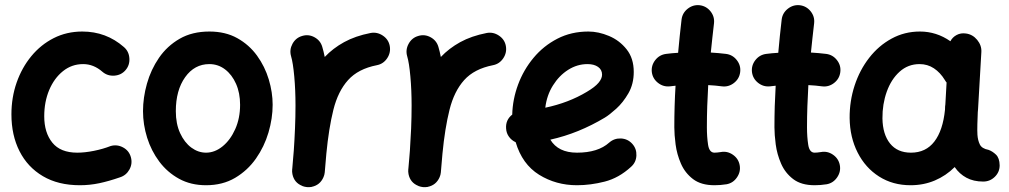

<svg xmlns="http://www.w3.org/2000/svg" viewBox="-20 -679 4010 763"><path d="M479 -400.4Q461.9 -380.4 434.6 -378.4Q407.2 -376.5 387.2 -393.6Q352.1 -424.3 310.5 -424.3Q265.1 -424.3 230.2 -396.2Q195.3 -368.2 175.5 -321.3Q155.8 -274.4 155.8 -216.8Q155.8 -151.9 188 -112.1Q220.2 -72.3 287.1 -72.3Q317.4 -72.3 353.5 -79.6Q389.6 -86.9 419.4 -98.6Q444.8 -106 468.8 -93.3Q492.7 -80.6 500 -54.7Q507.3 -28.8 494.4 -5.4Q481.4 18.1 456.1 25.9Q412.6 41 374.5 49.1Q336.4 57.1 297.4 57.1Q211.4 57.1 150.6 21.2Q89.8 -14.6 57.6 -78.1Q25.4 -141.6 25.4 -224.6Q25.4 -291.5 46.1 -350.8Q66.9 -410.2 104.5 -455.8Q142.1 -501.5 193.6 -527.6Q245.1 -553.7 307.1 -553.7Q401.9 -553.7 472.2 -492.2Q492.2 -475.1 494.1 -447.8Q496.1 -420.4 479 -400.4Z M812 -553.7Q876 -553.7 923.1 -527.3Q970.2 -501 1001.5 -457.8Q1032.7 -414.6 1048.1 -363.3Q1063.5 -312 1063.5 -262.7Q1063.5 -208.5 1046.9 -152.3Q1030.3 -96.2 997.1 -48.8Q963.9 -1.5 914.3 27.8Q864.7 57.1 798.8 57.1Q738.3 57.1 691.7 31.5Q645 5.9 613 -36.9Q581.1 -79.6 564.7 -131.8Q548.3 -184.1 548.3 -237.3Q548.3 -291 564 -346.7Q579.6 -402.3 611.8 -449.2Q644 -496.1 693.8 -524.9Q743.7 -553.7 812 -553.7ZM812 -424.3Q752.9 -424.3 715.8 -372.3Q678.7 -320.3 678.7 -237.3Q678.7 -187 695.8 -149.9Q712.9 -112.8 740.2 -92.5Q767.6 -72.3 798.8 -72.3Q833.5 -72.3 864.5 -97.4Q895.5 -122.6 914.8 -165.8Q934.1 -209 934.1 -262.7Q934.1 -309.6 918 -345.9Q901.9 -382.3 874.3 -403.3Q846.7 -424.3 812 -424.3Z M1199.2 64.5Q1190.4 63.5 1182.1 60.5Q1182.1 60.5 1181.6 60.1Q1181.2 60.1 1180.7 59.6Q1148.9 46.9 1142.1 13.2Q1140.1 3.4 1141.1 -6.3Q1141.1 -8.3 1141.6 -10.3Q1143.1 -27.8 1144.5 -45.4Q1146 -63 1147.5 -80.6Q1150.4 -122.1 1152.3 -168.2Q1154.3 -214.4 1154.3 -259.8Q1154.3 -321.3 1149.4 -375.2Q1144.5 -429.2 1136.7 -455.6Q1129.4 -481 1142.3 -504.9Q1155.3 -528.8 1180.7 -536.1Q1206.1 -543.9 1229.7 -531Q1253.4 -518.1 1260.7 -492.7Q1266.1 -474.6 1270.5 -452.6Q1302.7 -486.8 1347.4 -511.5Q1392.1 -536.1 1452.6 -547.9Q1478.5 -552.7 1501.2 -537.6Q1523.9 -522.5 1528.8 -496.6Q1533.7 -470.2 1518.6 -447.5Q1503.4 -424.8 1477.5 -419.9Q1403.3 -405.3 1363.3 -360.8Q1323.2 -316.4 1304.9 -242.9Q1286.6 -169.4 1276.9 -68.4Q1273.9 -28.8 1270.5 6.3Q1269.5 16.1 1265.6 24.9Q1252 56.6 1218.8 63.5Q1217.8 63.5 1217.3 64Q1217.3 64 1216.8 64Q1208 65.4 1199.2 64.5Z M1660.6 64.5Q1651.9 63.5 1643.6 60.5Q1643.6 60.5 1643.1 60.1Q1642.6 60.1 1642.1 59.6Q1610.4 46.9 1603.5 13.2Q1601.6 3.4 1602.5 -6.3Q1602.5 -8.3 1603 -10.3Q1604.5 -27.8 1606 -45.4Q1607.4 -63 1608.9 -80.6Q1611.8 -122.1 1613.8 -168.2Q1615.7 -214.4 1615.7 -259.8Q1615.7 -321.3 1610.8 -375.2Q1606 -429.2 1598.1 -455.6Q1590.8 -481 1603.8 -504.9Q1616.7 -528.8 1642.1 -536.1Q1667.5 -543.9 1691.2 -531Q1714.8 -518.1 1722.2 -492.7Q1727.5 -474.6 1731.9 -452.6Q1764.2 -486.8 1808.8 -511.5Q1853.5 -536.1 1914.1 -547.9Q1939.9 -552.7 1962.6 -537.6Q1985.4 -522.5 1990.2 -496.6Q1995.1 -470.2 1980 -447.5Q1964.8 -424.8 1939 -419.9Q1864.7 -405.3 1824.7 -360.8Q1784.7 -316.4 1766.4 -242.9Q1748 -169.4 1738.3 -68.4Q1735.4 -28.8 1731.9 6.3Q1731 16.1 1727.1 24.9Q1713.4 56.6 1680.2 63.5Q1679.2 63.5 1678.7 64Q1678.7 64 1678.2 64Q1669.4 65.4 1660.6 64.5Z M2487.8 -16.1Q2439.5 28.3 2383.1 42.7Q2326.7 57.1 2272.9 57.1Q2189.5 57.1 2122.3 15.4Q2055.2 -26.4 2029.3 -113.8Q2013.2 -121.1 2002.7 -135.5Q1992.2 -149.9 1991.2 -168.5Q1988.8 -202.6 2015.6 -223.6Q2017.1 -284.2 2038.8 -342.8Q2060.5 -401.4 2100.1 -449Q2139.6 -496.6 2194.8 -525.1Q2250 -553.7 2318.4 -553.7Q2358.4 -553.7 2400.1 -536.1Q2441.9 -518.6 2470.2 -482.9Q2498.5 -447.3 2498.5 -393.1Q2498.5 -345.2 2477.3 -308.3Q2456.1 -271.5 2428.7 -246.8Q2401.4 -222.2 2383.3 -211.4Q2332 -180.7 2278.1 -158.7Q2224.1 -136.7 2167 -124Q2198.2 -72.3 2272.9 -72.3Q2356.4 -72.3 2400.9 -112.3Q2420.9 -129.9 2447.8 -128.7Q2474.6 -127.4 2492.7 -107.4Q2510.3 -87.9 2509 -60.8Q2507.8 -33.7 2487.8 -16.1ZM2314.9 -424.3Q2273.9 -424.3 2238 -401.6Q2202.1 -378.9 2177.5 -339.6Q2152.8 -300.3 2147 -251Q2239.7 -270.5 2312 -314Q2344.2 -333 2358.4 -349.9Q2372.6 -366.7 2372.6 -382.3Q2372.6 -401.9 2356.7 -413.1Q2340.8 -424.3 2314.9 -424.3Z M2921.4 -392.1Q2918 -365.7 2896.5 -349.1Q2875 -332.5 2848.6 -335.9Q2823.2 -339.4 2794.4 -340.8Q2792 -299.3 2790.5 -257.3Q2789.1 -215.3 2789.1 -173.3Q2789.1 -134.8 2793.9 -103.5Q2798.8 -72.3 2819.3 -72.3Q2828.6 -72.3 2844.2 -74.7Q2870.1 -79.6 2892.3 -64.2Q2914.6 -48.8 2919.4 -22.9Q2924.3 2.9 2908.9 25.6Q2893.6 48.3 2867.7 53.2Q2854.5 55.2 2842.5 56.2Q2830.6 57.1 2819.3 57.1Q2766.1 57.1 2734.1 32.7Q2702.1 8.3 2686 -28.8Q2669.9 -65.9 2664.8 -105Q2659.7 -144 2659.7 -173.3Q2659.7 -215.3 2660.9 -256.6Q2662.1 -297.9 2664.6 -338.4Q2653.3 -337.4 2642.6 -335.9Q2616.2 -333 2595 -349.6Q2573.7 -366.2 2570.3 -392.6Q2567.4 -418.9 2584 -440.2Q2600.6 -461.4 2627 -464.8Q2649.9 -467.8 2674.8 -469.2Q2677.7 -502.4 2681.2 -535.6Q2684.6 -568.8 2688.5 -601.6Q2691.9 -627.9 2713.1 -644.5Q2734.4 -661.1 2760.7 -658.2Q2787.1 -654.8 2803.7 -633.8Q2820.3 -612.8 2817.4 -586.4Q2814 -557.1 2810.8 -528.1Q2807.6 -499 2804.7 -470.2Q2836.4 -468.3 2865.2 -464.8Q2891.6 -461.4 2908.2 -439.9Q2924.8 -418.5 2921.4 -392.1Z M3319.3 -392.1Q3315.9 -365.7 3294.4 -349.1Q3272.9 -332.5 3246.6 -335.9Q3221.2 -339.4 3192.4 -340.8Q3189.9 -299.3 3188.5 -257.3Q3187 -215.3 3187 -173.3Q3187 -134.8 3191.9 -103.5Q3196.8 -72.3 3217.3 -72.3Q3226.6 -72.3 3242.2 -74.7Q3268.1 -79.6 3290.3 -64.2Q3312.5 -48.8 3317.4 -22.9Q3322.3 2.9 3306.9 25.6Q3291.5 48.3 3265.6 53.2Q3252.4 55.2 3240.5 56.2Q3228.5 57.1 3217.3 57.1Q3164.1 57.1 3132.1 32.7Q3100.1 8.3 3084 -28.8Q3067.9 -65.9 3062.7 -105Q3057.6 -144 3057.6 -173.3Q3057.6 -215.3 3058.8 -256.6Q3060.1 -297.9 3062.5 -338.4Q3051.3 -337.4 3040.5 -335.9Q3014.2 -333 2992.9 -349.6Q2971.7 -366.2 2968.3 -392.6Q2965.3 -418.9 2981.9 -440.2Q2998.5 -461.4 3024.9 -464.8Q3047.9 -467.8 3072.8 -469.2Q3075.7 -502.4 3079.1 -535.6Q3082.5 -568.8 3086.4 -601.6Q3089.8 -627.9 3111.1 -644.5Q3132.3 -661.1 3158.7 -658.2Q3185.1 -654.8 3201.7 -633.8Q3218.3 -612.8 3215.3 -586.4Q3211.9 -557.1 3208.7 -528.1Q3205.6 -499 3202.6 -470.2Q3234.4 -468.3 3263.2 -464.8Q3289.6 -461.4 3306.2 -439.9Q3322.8 -418.5 3319.3 -392.1Z M3887.2 42.5Q3848.6 42.5 3820.6 27.3Q3792.5 12.2 3773.9 -15.1Q3739.3 19.5 3694.8 38.3Q3650.4 57.1 3598.6 57.1Q3527.8 57.1 3473.4 22.5Q3418.9 -12.2 3388.2 -72.8Q3357.4 -133.3 3356.4 -210Q3356 -277.3 3376.2 -339.1Q3396.5 -400.9 3434.1 -449.2Q3471.7 -497.6 3523.2 -525.6Q3574.7 -553.7 3635.7 -553.7Q3701.7 -553.7 3756.8 -515.1Q3765.1 -531.2 3781.7 -540Q3798.3 -548.8 3818.4 -545.9Q3845.2 -542.5 3863.3 -520.5Q3881.3 -498.5 3879.9 -472.7L3866.7 -244.6Q3866.2 -239.3 3865.7 -233.4Q3864.7 -212.4 3864 -185.5Q3863.3 -158.7 3864.3 -143.6Q3865.7 -121.6 3873.8 -105Q3881.8 -88.4 3908.2 -83.5Q3923.8 -78.1 3938 -64.5Q3952.1 -50.8 3952.6 -22Q3952.6 4.9 3933.3 23.7Q3914.1 42.5 3887.2 42.5ZM3600.1 -72.3Q3659.2 -72.3 3693.1 -116.5Q3727.1 -160.6 3735.4 -243.2Q3735.4 -250 3735.8 -255.9Q3735.8 -260.3 3736.8 -264.2L3741.7 -351.1Q3737.8 -355.5 3734.9 -360.8Q3716.8 -390.6 3691.4 -407.5Q3666 -424.3 3634.3 -424.3Q3588.4 -424.3 3554.9 -394Q3521.5 -363.8 3503.9 -314.5Q3486.3 -265.1 3486.8 -208.5Q3487.8 -145 3517.1 -108.6Q3546.4 -72.3 3600.1 -72.3Z"/></svg>

Font: Mikhak Bold
Style: Regular
Weight: 700
Designer: Amin Abedi
Version: Version 3.3